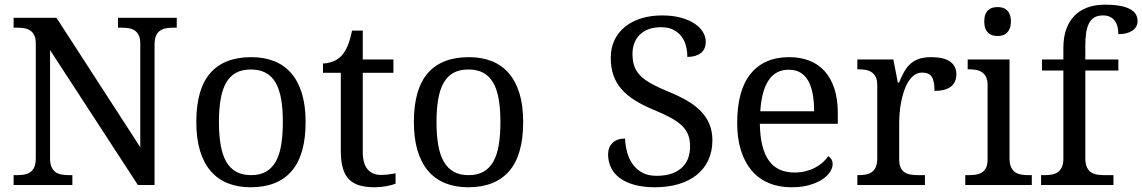

<svg xmlns="http://www.w3.org/2000/svg" viewBox="-20 -790 4878 820"><path d="M568.8 0 193.8 -576.2V-113.8Q193.8 -90.3 200.4 -76.2Q207 -62 218 -54.4Q229 -46.9 244.1 -44.4Q259.3 -42 275.9 -42H289.1V0H38.1V-42H50.8Q67.9 -42 82.8 -44.4Q97.7 -46.9 108.9 -54.4Q120.1 -62 126.5 -76.2Q132.8 -90.3 132.8 -113.8V-604Q132.8 -626 126.2 -639.4Q119.6 -652.8 108.4 -660.2Q97.2 -667.5 82.3 -669.7Q67.4 -671.9 50.8 -671.9H38.1V-713.9H221.2L579.1 -161.1V-604Q579.1 -626 572.5 -639.4Q565.9 -652.8 554.7 -660.2Q543.5 -667.5 528.6 -669.7Q513.7 -671.9 497.1 -671.9H483.9V-713.9H734.9V-671.9H722.2Q705.1 -671.9 690.2 -669.4Q675.3 -667 664.1 -659.4Q652.8 -651.9 646.5 -637.7Q640.1 -623.5 640.1 -600.1V0Z M1285.2 -269Q1285.2 -127.9 1225.3 -59.1Q1165.5 9.8 1050.3 9.8Q996.1 9.8 953.1 -7.3Q910.2 -24.4 880.1 -59.1Q850.1 -93.8 834.2 -146.2Q818.4 -198.7 818.4 -269Q818.4 -409.2 877.7 -477.5Q937 -545.9 1053.2 -545.9Q1107.4 -545.9 1150.4 -529.1Q1193.4 -512.2 1223.4 -477.8Q1253.4 -443.4 1269.3 -391.4Q1285.2 -339.4 1285.2 -269ZM915 -269Q915 -213.4 922.4 -170.9Q929.7 -128.4 946 -99.9Q962.4 -71.3 988.5 -56.6Q1014.6 -42 1052.2 -42Q1089.8 -42 1115.7 -56.6Q1141.6 -71.3 1157.7 -99.9Q1173.8 -128.4 1180.9 -170.9Q1188 -213.4 1188 -269Q1188 -324.7 1180.7 -366.7Q1173.3 -408.7 1157.2 -436.8Q1141.1 -464.8 1115 -479Q1088.9 -493.2 1051.3 -493.2Q1013.7 -493.2 987.8 -479Q961.9 -464.8 945.8 -436.8Q929.7 -408.7 922.4 -366.7Q915 -324.7 915 -269Z M1605.5 -43Q1623.5 -43 1638.7 -44.9Q1653.8 -46.9 1669.4 -49.8V-5.9Q1663.1 -2.9 1652.8 0Q1642.6 2.9 1630.6 5.1Q1618.7 7.3 1605.5 8.5Q1592.3 9.8 1580.6 9.8Q1542.5 9.8 1515.1 1.7Q1487.8 -6.3 1470.2 -24.4Q1452.6 -42.5 1444.1 -72.3Q1435.5 -102.1 1435.5 -145V-479H1359.4V-519Q1377.4 -519 1399.2 -526.4Q1420.9 -533.7 1437.5 -550.8Q1454.6 -569.3 1465.1 -595Q1475.6 -620.6 1483.4 -659.2H1529.3V-536.1H1660.2V-479H1529.3V-142.1Q1529.3 -90.8 1550 -66.9Q1570.8 -43 1605.5 -43Z M2214.4 -269Q2214.4 -127.9 2154.5 -59.1Q2094.7 9.8 1979.5 9.8Q1925.3 9.8 1882.3 -7.3Q1839.4 -24.4 1809.3 -59.1Q1779.3 -93.8 1763.4 -146.2Q1747.6 -198.7 1747.6 -269Q1747.6 -409.2 1806.9 -477.5Q1866.2 -545.9 1982.4 -545.9Q2036.6 -545.9 2079.6 -529.1Q2122.6 -512.2 2152.6 -477.8Q2182.6 -443.4 2198.5 -391.4Q2214.4 -339.4 2214.4 -269ZM1844.2 -269Q1844.2 -213.4 1851.6 -170.9Q1858.9 -128.4 1875.2 -99.9Q1891.6 -71.3 1917.7 -56.6Q1943.8 -42 1981.4 -42Q2019 -42 2044.9 -56.6Q2070.8 -71.3 2086.9 -99.9Q2103 -128.4 2110.1 -170.9Q2117.2 -213.4 2117.2 -269Q2117.2 -324.7 2109.9 -366.7Q2102.5 -408.7 2086.4 -436.8Q2070.3 -464.8 2044.2 -479Q2018.1 -493.2 1980.5 -493.2Q1942.9 -493.2 1917 -479Q1891.1 -464.8 1875 -436.8Q1858.9 -408.7 1851.6 -366.7Q1844.2 -324.7 1844.2 -269Z M2776.4 9.8Q2727.5 9.8 2690.2 -0.5Q2652.8 -10.7 2627.7 -29.1Q2602.5 -47.4 2589.8 -73.5Q2577.1 -99.6 2577.1 -130.9Q2577.1 -161.1 2595.9 -179.7Q2614.7 -198.2 2649.4 -198.2Q2650.9 -167 2658.9 -138.2Q2667 -109.4 2683.1 -87.4Q2699.2 -65.4 2724.1 -52.2Q2749 -39.1 2784.2 -39.1Q2851.6 -39.1 2889.4 -71.5Q2927.2 -104 2927.2 -165Q2927.2 -192.4 2919.4 -213.4Q2911.6 -234.4 2893.6 -252.2Q2875.5 -270 2845.9 -286.4Q2816.4 -302.7 2772.5 -320.8Q2726.1 -339.8 2691.4 -361.6Q2656.7 -383.3 2633.8 -409.9Q2610.8 -436.5 2599.6 -469.2Q2588.4 -502 2588.4 -543Q2588.4 -585.9 2604.7 -619.6Q2621.1 -653.3 2650.4 -676.5Q2679.7 -699.7 2719.7 -711.9Q2759.8 -724.1 2807.1 -724.1Q2852.1 -724.1 2886.7 -714.8Q2921.4 -705.6 2945.3 -689.9Q2969.2 -674.3 2981.7 -654.1Q2994.1 -633.8 2994.1 -611.8Q2994.1 -579.6 2972.9 -563.2Q2951.7 -546.9 2915.5 -546.9Q2915.5 -570.3 2909.9 -593Q2904.3 -615.7 2891.1 -633.5Q2877.9 -651.4 2856.4 -662.6Q2835 -673.8 2803.2 -673.8Q2774.4 -673.8 2751.7 -665.8Q2729 -657.7 2713.4 -642.8Q2697.8 -627.9 2689.5 -606.9Q2681.2 -585.9 2681.2 -560.1Q2681.2 -530.3 2689 -507.6Q2696.8 -484.9 2715.1 -466.6Q2733.4 -448.2 2763.2 -431.9Q2793 -415.5 2836.4 -397.9Q2880.4 -379.9 2914.8 -359.9Q2949.2 -339.8 2973.1 -315.2Q2997.1 -290.5 3009.8 -260Q3022.5 -229.5 3022.5 -190.9Q3022.5 -143.6 3005.1 -106.2Q2987.8 -68.8 2955.6 -43Q2923.3 -17.1 2877.9 -3.7Q2832.5 9.8 2776.4 9.8Z M3348.1 -492.2Q3292.5 -492.2 3262.5 -447Q3232.4 -401.9 3227.1 -314.9H3457Q3457 -354.5 3451.2 -387.2Q3445.3 -419.9 3432.6 -443.4Q3419.9 -466.8 3399.2 -479.5Q3378.4 -492.2 3348.1 -492.2ZM3360.4 9.8Q3306.2 9.8 3262.9 -8.5Q3219.7 -26.9 3189.9 -62Q3160.2 -97.2 3144.3 -148.2Q3128.4 -199.2 3128.4 -264.2Q3128.4 -404.3 3186 -475.1Q3243.7 -545.9 3350.1 -545.9Q3398.4 -545.9 3437 -530.8Q3475.6 -515.6 3502.4 -485.6Q3529.3 -455.6 3543.7 -410.9Q3558.1 -366.2 3558.1 -307.1V-261.2H3225.1Q3226.1 -206.5 3236.1 -167.2Q3246.1 -127.9 3264.9 -102.5Q3283.7 -77.1 3311 -65.2Q3338.4 -53.2 3374 -53.2Q3399.9 -53.2 3422.1 -59.1Q3444.3 -64.9 3462.4 -74.7Q3480.5 -84.5 3494.4 -96.9Q3508.3 -109.4 3517.1 -123Q3523.9 -120.1 3530 -110.8Q3536.1 -101.6 3536.1 -88.9Q3536.1 -73.7 3525.4 -56.4Q3514.6 -39.1 3492.7 -24.4Q3470.7 -9.8 3437.7 0Q3404.8 9.8 3360.4 9.8Z M3930.2 0H3641.6V-42H3644.5Q3661.6 -42 3676.5 -44.4Q3691.4 -46.9 3702.4 -54.4Q3713.4 -62 3720 -76.2Q3726.6 -90.3 3726.6 -113.8V-425.8Q3726.6 -447.8 3720 -461.2Q3713.4 -474.6 3702.1 -481.9Q3690.9 -489.3 3676 -491.7Q3661.1 -494.1 3644.5 -494.1H3641.6V-536.1H3795.4L3814.5 -437H3819.3Q3829.1 -459.5 3839.4 -479.2Q3849.6 -499 3864.5 -513.9Q3879.4 -528.8 3901.4 -537.4Q3923.3 -545.9 3956.5 -545.9Q4011.2 -545.9 4037.8 -526.9Q4064.5 -507.8 4064.5 -473.1Q4064.5 -457.5 4059.3 -444.3Q4054.2 -431.2 4043 -421.6Q4031.7 -412.1 4014.2 -407Q3996.6 -401.9 3971.2 -401.9Q3971.2 -443.4 3959.5 -461.7Q3947.8 -480 3918.5 -480Q3899.9 -480 3885.3 -469.5Q3870.6 -459 3859.6 -441.7Q3848.6 -424.3 3841.1 -401.9Q3833.5 -379.4 3828.9 -355.7Q3824.2 -332 3822.3 -308.6Q3820.3 -285.2 3820.3 -266.1V-108.9Q3820.3 -86.9 3826.9 -73.5Q3833.5 -60.1 3844.7 -53.2Q3856 -46.4 3870.8 -44.2Q3885.7 -42 3902.3 -42H3930.2Z M4115.7 -42Q4132.3 -42 4147.2 -44.2Q4162.1 -46.4 4173.3 -53.2Q4184.6 -60.1 4191.2 -73.5Q4197.8 -86.9 4197.8 -108.9V-425.8Q4197.8 -447.8 4191.2 -461.2Q4184.6 -474.6 4173.3 -481.9Q4162.1 -489.3 4147.2 -491.7Q4132.3 -494.1 4115.7 -494.1H4112.8V-536.1H4291.5V-113.8Q4291.5 -90.3 4298.1 -76.2Q4304.7 -62 4315.7 -54.4Q4326.7 -46.9 4341.8 -44.4Q4356.9 -42 4373.5 -42H4386.7V0H4102.5V-42ZM4183.6 -698.2Q4183.6 -715.8 4188 -727.5Q4192.4 -739.3 4200.2 -746.6Q4208 -753.9 4218.3 -756.8Q4228.5 -759.8 4240.7 -759.8Q4252.4 -759.8 4262.7 -756.8Q4272.9 -753.9 4280.5 -746.6Q4288.1 -739.3 4292.7 -727.5Q4297.4 -715.8 4297.4 -698.2Q4297.4 -680.7 4292.7 -668.9Q4288.1 -657.2 4280.5 -649.9Q4272.9 -642.6 4262.7 -639.4Q4252.4 -636.2 4240.7 -636.2Q4228.5 -636.2 4218.3 -639.4Q4208 -642.6 4200.2 -649.9Q4192.4 -657.2 4188 -668.9Q4183.6 -680.7 4183.6 -698.2Z M4735.4 -42V0H4426.3V-42H4439.5Q4456.5 -42 4471.4 -44.4Q4486.3 -46.9 4497.3 -54.4Q4508.3 -62 4514.9 -76.2Q4521.5 -90.3 4521.5 -113.8V-488.8H4430.2V-536.1H4521.5V-585.9Q4521.5 -630.9 4533.7 -665Q4545.9 -699.2 4568.8 -722.7Q4591.8 -746.1 4624.5 -758.1Q4657.2 -770 4698.2 -770Q4737.3 -770 4764.2 -764.9Q4791 -759.8 4807.4 -750.5Q4823.7 -741.2 4831.1 -728.5Q4838.4 -715.8 4838.4 -700.2Q4838.4 -686.5 4832.3 -676Q4826.2 -665.5 4815.2 -658.4Q4804.2 -651.4 4789.3 -647.7Q4774.4 -644 4756.3 -644Q4756.3 -659.2 4753.2 -673.6Q4750 -688 4742.4 -699.2Q4734.9 -710.4 4722.2 -717.3Q4709.5 -724.1 4690.4 -724.1Q4668.9 -724.1 4654.5 -715.8Q4640.1 -707.5 4631.3 -691.2Q4622.6 -674.8 4618.9 -650.9Q4615.2 -627 4615.2 -595.2V-536.1H4756.3V-488.8H4615.2V-113.8Q4615.2 -90.3 4621.8 -76.2Q4628.4 -62 4639.4 -54.4Q4650.4 -46.9 4665.5 -44.4Q4680.7 -42 4697.3 -42Z"/></svg>

Font: Noto Serif
Style: Regular
Weight: 400
Designer: Monotype Design team
Foundry: Monotype Imaging Inc.
Version: Version 1.02